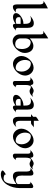

<svg xmlns="http://www.w3.org/2000/svg" viewBox="1678 -2557 1170 4578"><g transform="rotate(90 2263.0 -268.0)"><path d="M271 -61C262 -59 251 -58 241 -58C167 -58 174 -98 174 -151V-825C174 -825 125 -801 87 -781C61 -767 -6 -720 -6 -720C-6 -720 8 -722 15 -722C71 -722 79 -671 79 -626V-104C79 -53 82 10 139 10C196 10 229 -26 271 -61Z M712 -66C702 -62 691 -58 680 -58C645 -58 637 -80 637 -110C637 -122 638 -133 638 -145V-343C638 -418 618 -489 529 -489C456 -489 402 -446 349 -401C374 -414 402 -421 431 -421C535 -421 543 -347 543 -263V-242C506 -241 469 -236 435 -221C374 -195 287 -138 287 -64C287 -11 336 7 381 7C440 7 495 -21 542 -54C542 -25 544 9 582 9C645 9 664 -45 712 -66ZM543 -73C520 -62 494 -58 469 -58C421 -58 383 -77 383 -130C383 -144 386 -157 390 -169C414 -174 439 -175 464 -175C482 -175 543 -175 543 -175Z M1237 -272C1237 -374 1187 -479 1069 -479C1001 -479 938 -437 889 -394V-833C851 -813 815 -787 779 -763C764 -752 709 -711 709 -711C709 -711 736 -718 750 -718C797 -718 794 -666 794 -632V-148C794 -56 866 16 957 16C1093 16 1237 -140 1237 -272ZM1143 -206C1143 -116 1122 -46 1027 -46C949 -46 889 -98 889 -171V-292C889 -347 922 -414 982 -414C1097 -414 1143 -306 1143 -206Z M1776 -282C1776 -386 1697 -484 1589 -484C1447 -484 1309 -333 1309 -193C1309 -89 1390 8 1498 8C1639 8 1776 -145 1776 -282ZM1681 -200C1681 -142 1667 -57 1592 -57C1472 -57 1403 -172 1403 -281C1403 -338 1420 -418 1492 -418C1609 -418 1681 -308 1681 -200Z M2285 -475C2285 -475 2252 -455 2233 -455C2207 -455 2177 -486 2142 -486C2092 -486 2038 -436 2000 -407C2000 -445 1992 -478 1947 -478C1930 -478 1913 -474 1897 -468C1863 -456 1832 -412 1807 -403C1820 -408 1834 -411 1849 -411C1915 -411 1905 -360 1905 -314V-33C1905 -9 1926 10 1952 10C2012 10 2031 -38 2058 -61C2051 -58 2043 -56 2036 -56C2009 -56 2000 -80 2000 -103V-290C2000 -368 2019 -419 2047 -419C2082 -419 2112 -388 2142 -388C2231 -388 2285 -475 2285 -475Z M2661 -66C2651 -62 2640 -58 2629 -58C2594 -58 2586 -80 2586 -110C2586 -122 2587 -133 2587 -145V-343C2587 -418 2567 -489 2478 -489C2405 -489 2351 -446 2298 -401C2323 -414 2351 -421 2380 -421C2484 -421 2492 -347 2492 -263V-242C2455 -241 2418 -236 2384 -221C2323 -195 2236 -138 2236 -64C2236 -11 2285 7 2330 7C2389 7 2444 -21 2491 -54C2491 -25 2493 9 2531 9C2594 9 2613 -45 2661 -66ZM2492 -73C2469 -62 2443 -58 2418 -58C2370 -58 2332 -77 2332 -130C2332 -144 2335 -157 2339 -169C2363 -174 2388 -175 2413 -175C2431 -175 2492 -175 2492 -175Z M2855 -490V-609C2852 -604 2813 -584 2805 -578C2791 -565 2775 -554 2759 -542V-473C2738 -457 2717 -440 2696 -423H2759V-119C2759 -56 2780 9 2851 9C2951 9 3000 -72 3000 -72C3000 -72 2965 -54 2939 -54C2893 -54 2855 -71 2855 -162V-423H2916C2939 -423 2997 -489 3011 -490Z M3509 -282C3509 -386 3430 -484 3322 -484C3180 -484 3042 -333 3042 -193C3042 -89 3123 8 3231 8C3372 8 3509 -145 3509 -282ZM3414 -200C3414 -142 3400 -57 3325 -57C3205 -57 3136 -172 3136 -281C3136 -338 3153 -418 3225 -418C3342 -418 3414 -308 3414 -200Z M4018 -475C4018 -475 3985 -455 3966 -455C3940 -455 3910 -486 3875 -486C3825 -486 3771 -436 3733 -407C3733 -445 3725 -478 3680 -478C3663 -478 3646 -474 3630 -468C3596 -456 3565 -412 3540 -403C3553 -408 3567 -411 3582 -411C3648 -411 3638 -360 3638 -314V-33C3638 -9 3659 10 3685 10C3745 10 3764 -38 3791 -61C3784 -58 3776 -56 3769 -56C3742 -56 3733 -80 3733 -103V-290C3733 -368 3752 -419 3780 -419C3815 -419 3845 -388 3875 -388C3964 -388 4018 -475 4018 -475Z M4458 -436C4458 -459 4446 -476 4421 -476C4385 -476 4332 -429 4305 -405C4312 -408 4320 -410 4328 -410C4361 -410 4363 -373 4363 -348V-104C4345 -78 4312 -58 4280 -58C4187 -58 4160 -111 4160 -197C4160 -265 4161 -332 4161 -399C4161 -438 4156 -479 4107 -479C4056 -479 4010 -437 3973 -405C3984 -410 3996 -412 4008 -412C4067 -412 4064 -331 4064 -290V-117C4064 -46 4096 9 4174 9C4245 9 4308 -33 4363 -74C4361 22 4364 231 4225 231C4202 231 4133 221 4133 189C4133 181 4139 173 4145 168C4123 188 4039 226 4039 255C4039 287 4103 297 4126 297C4353 297 4458 47 4458 -147Z"/></g></svg>

Font: Fondamento
Style: Regular
Weight: 400
Designer: Astigmatic (AOETI)
Foundry: Astigmatic (AOETI)
Version: Version 1.001